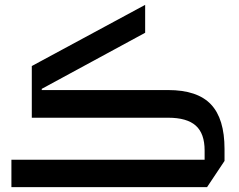

<svg xmlns="http://www.w3.org/2000/svg" viewBox="-20 -771 986 791"><path d="M27 -113H823V-151Q823 -221 786.5 -253.5Q750 -286 673 -286H111V-499L578 -751V-636L152 -405V-400H673Q793 -400 849 -341Q905 -282 905 -157V-108L833 0H27Z"/></svg>

Font: IBM Plex Sans Arabic Medium
Style: Regular
Weight: 500
Designer: Mike Abbink, Paul van der Laan, Pieter van Rosmalen, Wael Morcos, Khajak Apelian
Foundry: Bold Monday
Version: Version 1.1